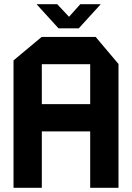

<svg xmlns="http://www.w3.org/2000/svg" viewBox="-20 -889 626 909"><path d="M44 0V-603L177 -714H178V0ZM178 -267V-396H407V-267ZM407 0V-585H541V0ZM178 -585V-714H433L541 -586V-585ZM257 -755 154 -868V-869H251L343 -771ZM258 -755 360 -869H456V-868L353 -755Z"/></svg>

Font: Foldit SemiBold
Style: Regular
Weight: 600
Version: Version 1.003